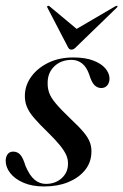

<svg xmlns="http://www.w3.org/2000/svg" viewBox="-22 -647 433 675"><path d="M139.5 -0.5Q172.5 -0.5 194.8 -20.5Q217 -40.5 217 -71Q217.5 -86.5 211 -101.5Q204.5 -116.5 189 -135.8Q173.5 -155 146.5 -181.5Q116 -211 97.8 -232.2Q79.5 -253.5 72 -272.8Q64.5 -292 65.5 -314.5Q67 -349.5 89 -379Q111 -408.5 148.8 -426.8Q186.5 -445 236 -445Q277.5 -445 305.8 -434.2Q334 -423.5 348.2 -406.8Q362.5 -390 363 -371.5Q363 -356 355 -346.8Q347 -337.5 334.5 -337.5Q320 -337.5 309.8 -348Q299.5 -358.5 291.5 -385.5Q282 -412 266.2 -424.2Q250.5 -436.5 229.5 -436.5Q193 -436.5 169.2 -414Q145.5 -391.5 145.5 -356Q145 -337.5 151 -320.5Q157 -303.5 174.8 -282.5Q192.5 -261.5 227 -228.5Q255.5 -202 272 -182.2Q288.5 -162.5 294.8 -144.5Q301 -126.5 299 -105Q296.5 -71.5 274.5 -46Q252.5 -20.5 216.2 -6Q180 8.5 133 8.5Q91 8.5 60.8 -4.5Q30.5 -17.5 14.2 -38.2Q-2 -59 -2 -81.5Q-2 -95.5 4.8 -104.8Q11.5 -114 24.5 -114Q39.5 -114 49.5 -102.8Q59.5 -91.5 67.5 -64Q82.5 -29 100 -14.8Q117.5 -0.5 139.5 -0.5ZM263.5 -532 152 -625Q150.5 -626 148.8 -626.5Q147 -627 145.5 -626Q144 -625.5 143.8 -623.8Q143.5 -622 145 -619.5L216 -483Q218.5 -477.5 221.5 -475Q224.5 -472.5 229 -472.5Q233.5 -472.5 237.8 -475Q242 -477.5 247 -483L388 -619.5Q390.5 -622 391 -623.8Q391.5 -625.5 391 -626Q390 -627 388 -626.5Q386 -626 383.5 -625L224.5 -532Z"/></svg>

Font: Fraunces 120pt
Style: Italic
Weight: 400
Italic angle: -16°
Version: Version 1.000;[b76b70a41]